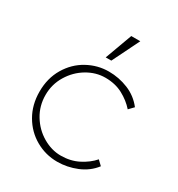

<svg xmlns="http://www.w3.org/2000/svg" viewBox="-167 -793 855 921"><g transform="rotate(30 260.0 -333.0)"><path d="M285 17Q221 17 165.5 -14.5Q110 -46 77 -103Q44 -160 44 -233Q44 -307 78 -364Q112 -421 167.5 -451.5Q223 -482 285 -482Q341 -482 392.5 -461Q444 -440 478 -396L453 -370Q424 -403 382 -425.5Q340 -448 285 -448Q233 -448 185 -419.5Q137 -391 107 -341.5Q77 -292 77 -233Q77 -173 107 -123.5Q137 -74 185.5 -45.5Q234 -17 285 -17Q339 -17 382 -39Q425 -61 453 -93L478 -69Q445 -26 392.5 -4.5Q340 17 285 17ZM342 -683 268 -533H237L292 -683Z"/></g></svg>

Font: Kreadon
Style: Regular
Weight: 400
Designer: kohakuno
Foundry: StudioGnu
Version: Version 1.000;Glyphs 3.1.2 (3151)